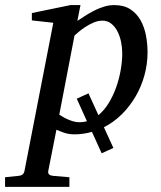

<svg xmlns="http://www.w3.org/2000/svg" viewBox="-116 -514 630 752"><path d="M362.8 -305.2Q362.8 -327.1 358.2 -349.9Q353.5 -372.6 344 -391.1Q334.5 -409.7 319.8 -421.4Q305.2 -433.1 285.2 -433.1Q267.1 -433.1 249 -425Q231 -417 216.1 -407Q201.2 -397 190.4 -387.5Q179.7 -377.9 175.8 -375L116.2 -64.9Q120.6 -62.5 128.7 -57.4Q136.7 -52.2 147.5 -47.4Q158.2 -42.5 170.4 -38.8Q182.6 -35.2 195.8 -35.2Q210 -35.2 224.6 -39.1L184.6 -127.4L230.5 -148.4L269.5 -63Q292.5 -82 309.8 -110.4Q327.1 -138.7 338.9 -171.6Q350.6 -204.6 356.7 -239.3Q362.8 -273.9 362.8 -305.2ZM244.1 2.4Q210.4 12.2 175.8 12.2Q153.3 12.2 135.3 5.9Q117.2 -0.5 105 -5.9L73.2 154.8Q71.3 163.1 75.4 168.2Q79.6 173.3 92.8 174.8L155.8 180.2V217.8H-96.2V180.2L-43.9 174.8Q-22.9 173.3 -20 154.8L92.8 -424.8L8.8 -434.1V-462.9L160.2 -494.1H199.2L187 -432.1Q199.7 -440.4 216.1 -451.2Q232.4 -461.9 251 -471.4Q269.5 -481 289.8 -487.5Q310.1 -494.1 331.1 -494.1Q369.1 -494.1 394.3 -477.8Q419.4 -461.4 434.3 -435.1Q449.2 -408.7 455.6 -375.5Q461.9 -342.3 461.9 -309.1Q461.9 -263.2 449.7 -219Q437.5 -174.8 415 -136.2Q392.6 -97.7 361.1 -66.4Q329.6 -35.2 291 -15.6L328.1 65.4L282.2 86.4Z"/></svg>

Font: Charis SIL CyrE
Style: Italic
Weight: 400
Italic angle: -11°
Foundry: SIL International
Version: Version 5.000